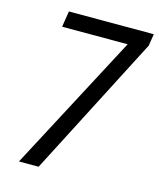

<svg xmlns="http://www.w3.org/2000/svg" viewBox="-108 -788 717 865"><g transform="rotate(15 250.5 -355.5)"><path d="M492.7 -655.3 154.8 0H63L399.4 -636.7H93.8L105.5 -710.9H501.5Z"/></g></svg>

Font: TypoPRO Roboto
Style: Italic
Weight: 400
Italic angle: -12°
Designer: Google
Version: Version 2.136; 2016